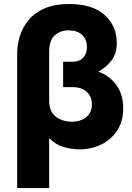

<svg xmlns="http://www.w3.org/2000/svg" viewBox="-20 -754 679 984"><path d="M68 210V-480Q68 -526.5 82.5 -571.5Q97 -616.5 128.2 -653.2Q159.5 -690 210.2 -711.8Q261 -733.5 334 -733.5Q453 -733.5 515.8 -677.5Q578.5 -621.5 578.5 -533Q578.5 -481.5 552.8 -446Q527 -410.5 484 -387Q541.5 -366.5 576.5 -318Q611.5 -269.5 611.5 -199.5Q611.5 -131.5 580 -84.2Q548.5 -37 497.5 -12.8Q446.5 11.5 387 11.5Q344 11.5 302.5 -2Q261 -15.5 232 -46V210ZM350 -130.5Q394 -130.5 422.5 -154.2Q451 -178 451 -220Q451 -259 424.8 -283.2Q398.5 -307.5 350.5 -307.5H303.5V-437.5H350.5Q388 -437.5 406.8 -458.8Q425.5 -480 425.5 -513Q425.5 -553 400 -575.8Q374.5 -598.5 331 -598.5Q289.5 -598.5 260.8 -573.2Q232 -548 232 -488V-237.5Q232 -183.5 265 -157Q298 -130.5 350 -130.5Z"/></svg>

Font: Geologica
Style: Bold
Weight: 700
Designer: Sindre Bremnes, Frode Helland
Foundry: Monokrom Skriftforlag AS
Version: Version 1.010; ttfautohint (v1.8.4.7-5d5b);gftools[0.9.28]